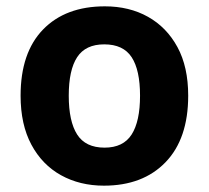

<svg xmlns="http://www.w3.org/2000/svg" viewBox="-20 -576 659 606"><path d="M574 -274Q574 -138 502.5 -64Q431 10 308 10Q232 10 172.5 -23Q113 -56 79 -119.5Q45 -183 45 -274Q45 -410 116 -483Q187 -556 311 -556Q388 -556 447 -523Q506 -490 540 -427.5Q574 -365 574 -274ZM197 -274Q197 -193 223.5 -151.5Q250 -110 310 -110Q369 -110 395.5 -151.5Q422 -193 422 -274Q422 -355 395.5 -395.5Q369 -436 309 -436Q250 -436 223.5 -395.5Q197 -355 197 -274Z"/></svg>

Font: Noto Sans Ethiopic
Style: Bold
Weight: 700
Designer: Monotype Design Team
Foundry: Monotype Imaging Inc.
Version: Version 2.102; ttfautohint (v1.8.4.7-5d5b)